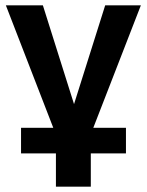

<svg xmlns="http://www.w3.org/2000/svg" viewBox="-20 -521 551 721"><path d="M190 180V55H59V-41H209L189 -18L2 -501H141L258 -130L375 -501H509L321 -17L303 -41H453V55H321V180Z"/></svg>

Font: Nunito Sans 7pt SemiCondensed
Style: Bold
Weight: 700
Width: 4
Designer: Vernon Adams
Foundry: Vernon Adams
Version: Version 3.101;gftools[0.9.27]